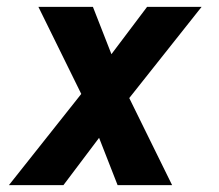

<svg xmlns="http://www.w3.org/2000/svg" viewBox="-20 -540 640 560"><path d="M165 0H6L217 -266L92 -520H251L305 -382L409 -520H568L357 -254L482 0H323L269 -138Z"/></svg>

Font: Iosevka Aile Extrabold Oblique
Style: Regular
Weight: 800
Italic angle: -9°
Designer: Belleve Invis
Foundry: Belleve Invis
Version: Version 31.1.0; ttfautohint (v1.8.4)